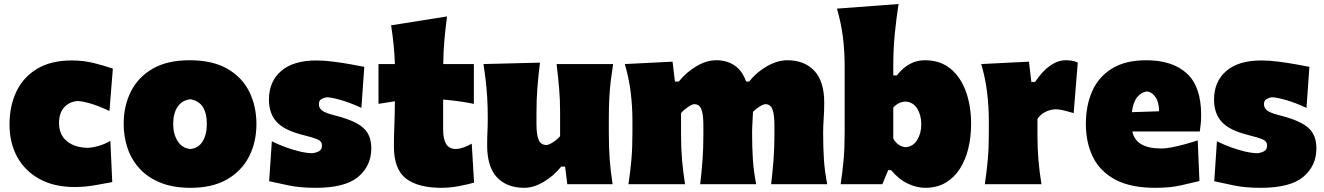

<svg xmlns="http://www.w3.org/2000/svg" viewBox="-20 -899 6463 937"><path d="M344.2 13.7Q244.1 13.7 172.9 -25.4Q101.6 -64.5 64 -133.3Q26.4 -202.1 26.4 -291.5Q26.4 -381.8 60.1 -452.4Q93.8 -522.9 161.4 -563.5Q229 -604 330.6 -604Q388.2 -604 440.9 -590.6Q493.7 -577.1 530.8 -564L514.2 -357.4Q459 -383.3 418.9 -394.5Q378.9 -405.8 358.9 -405.8Q319.3 -403.3 293.7 -375.7Q268.1 -348.1 268.1 -298.8Q268.1 -241.7 306.2 -210.2Q344.2 -178.7 407.7 -177.7Q427.7 -177.7 459 -186.3Q490.2 -194.8 518.6 -211.4L527.8 -10.3Q492.2 -3.4 442.9 5.1Q393.6 13.7 344.2 13.7Z M910.6 17.6Q824.2 17.6 762.2 -7.8Q700.2 -33.2 660.6 -76.9Q621.1 -120.6 602.3 -176.5Q583.5 -232.4 583.5 -293.9Q583.5 -381.8 618.7 -452.1Q653.8 -522.5 725.1 -563.7Q796.4 -605 905.3 -605Q1017.1 -605 1089.4 -563.5Q1161.6 -522 1196.5 -451.4Q1231.4 -380.9 1231.4 -293.9Q1231.4 -204.1 1194.8 -133.8Q1158.2 -63.5 1086.9 -22.9Q1015.6 17.6 910.6 17.6ZM909.2 -171.9Q947.8 -175.3 968.5 -208.5Q989.3 -241.7 989.3 -293.9Q989.3 -401.4 909.2 -414.6Q868.7 -410.2 846.9 -378.2Q825.2 -346.2 825.2 -293.9Q825.2 -244.1 847.4 -209.7Q869.6 -175.3 909.2 -171.9Z M1521 17.6Q1442.9 17.6 1386.5 5.4Q1330.1 -6.8 1293.5 -14.6L1306.6 -209.5Q1337.9 -193.8 1373.8 -180.7Q1409.7 -167.5 1444.1 -159.4Q1478.5 -151.4 1504.4 -151.4Q1523.4 -153.3 1537.4 -161.4Q1551.3 -169.4 1551.3 -189.5Q1551.3 -209.5 1529.5 -218.8Q1507.8 -228 1451.7 -242.2Q1365.7 -264.2 1329.1 -305.2Q1292.5 -346.2 1292.5 -412.6Q1292.5 -501.5 1352.3 -552.7Q1412.1 -604 1523.4 -604Q1562.5 -604 1607.4 -598.1Q1652.3 -592.3 1692.6 -585Q1732.9 -577.6 1757.8 -572.8L1743.7 -372.6Q1689 -397.9 1642.6 -411.1Q1596.2 -424.3 1574.2 -424.3Q1561 -422.4 1548.6 -415.3Q1536.1 -408.2 1536.1 -390.6Q1536.1 -372.6 1550.8 -360.4Q1565.4 -348.1 1609.9 -336.9Q1678.2 -319.8 1718 -298.8Q1757.8 -277.8 1774.9 -248.3Q1792 -218.8 1792 -175.3Q1792 -89.4 1728 -35.9Q1664.1 17.6 1521 17.6Z M2134.3 17.6Q2021 17.6 1961.7 -27.3Q1902.3 -72.3 1902.3 -186Q1902.3 -228 1904.3 -278.6Q1906.2 -329.1 1907.2 -404.8L1827.1 -392.1V-586.4H1907.2Q1905.3 -638.2 1900.6 -683.1Q1896 -728 1888.7 -775.4L2161.6 -818.8Q2153.8 -759.8 2148.9 -705.3Q2144 -650.9 2143.1 -586.4H2292.5V-392.1Q2254.9 -399.9 2217 -405Q2179.2 -410.2 2142.6 -413.1V-266.6Q2142.6 -220.7 2157.2 -196.3Q2171.9 -171.9 2205.1 -171.9Q2220.7 -171.9 2241 -179Q2261.2 -186 2282.2 -197.8L2293.5 -7.8Q2267.6 0 2221.9 8.8Q2176.3 17.6 2134.3 17.6Z M2539.1 17.6Q2453.6 17.6 2405.5 -33.4Q2357.4 -84.5 2357.4 -189.5Q2357.4 -228 2358.9 -257.3Q2360.4 -286.6 2360.4 -319.8Q2360.4 -377.4 2357.7 -422.1Q2355 -466.8 2350.3 -506.3Q2345.7 -545.9 2339.4 -586.4L2615.2 -593.3Q2607.4 -532.2 2602.8 -472.9Q2598.1 -413.6 2598.1 -351.1V-293Q2598.1 -241.2 2608.9 -216.3Q2619.6 -191.4 2646.5 -191.4Q2658.2 -191.4 2679.2 -205.1Q2700.2 -218.8 2713.4 -234.4V-351.1Q2713.4 -413.6 2708.5 -469.5Q2703.6 -525.4 2696.3 -586.4H2972.2Q2965.8 -545.9 2960.9 -506.3Q2956.1 -466.8 2953.6 -422.1Q2951.2 -377.4 2951.2 -319.8V-250.5Q2951.2 -177.2 2955.6 -119.1Q2960 -61 2969.7 0H2748.5L2737.8 -85.9H2718.8Q2681.6 -40 2632.8 -11.2Q2584 17.6 2539.1 17.6Z M3743.2 0Q3750.5 -61 3754.9 -117.4Q3759.3 -173.8 3759.3 -236.8V-288.6Q3759.3 -340.8 3749.5 -365.7Q3739.7 -390.6 3715.3 -390.6Q3705.6 -390.6 3687.3 -379.2Q3668.9 -367.7 3654.8 -353.5Q3653.8 -326.7 3652.1 -300.3Q3650.4 -273.9 3650.4 -250.5Q3650.4 -177.2 3654.3 -119.1Q3658.2 -61 3670.4 0H3397Q3404.3 -61 3408.4 -117.4Q3412.6 -173.8 3412.6 -236.8V-288.6Q3412.6 -340.8 3402.8 -365.7Q3393.1 -390.6 3368.7 -390.6Q3357.9 -390.6 3337.4 -376.7Q3316.9 -362.8 3303.7 -347.2V-236.8Q3303.7 -173.8 3308.6 -117.4Q3313.5 -61 3323.2 0H3046.9Q3056.2 -61 3061.3 -119.1Q3066.4 -177.2 3066.4 -250.5V-308.6Q3066.4 -377 3058.3 -445.6Q3050.3 -514.2 3029.3 -586.4L3262.2 -598.1L3273.9 -501H3292.5Q3330.1 -547.4 3379.2 -576.2Q3428.2 -605 3475.6 -605Q3527.3 -605 3564.9 -579.6Q3602.5 -554.2 3621.1 -501H3635.7Q3673.3 -547.9 3724.1 -576.4Q3774.9 -605 3822.3 -605Q3905.3 -605 3953.9 -553.7Q4002.4 -502.4 4002.4 -397.5Q4002.4 -358.9 3999.8 -321.3Q3997.1 -283.7 3997.1 -250.5Q3997.1 -177.2 4001 -119.1Q4004.9 -61 4017.1 0Z M4495.1 17.6Q4453.6 17.6 4409.9 -3.2Q4366.2 -23.9 4328.6 -68.8H4314.5L4286.1 0H4082.5Q4091.8 -61 4096.9 -119.1Q4102.1 -177.2 4102.1 -250.5V-577.6Q4102.1 -647.5 4093.8 -716.1Q4085.4 -784.7 4064.5 -856.9L4365.2 -879.4Q4354.5 -811.5 4346.9 -736.1Q4339.4 -660.6 4339.4 -577.6V-531.2H4356.9Q4414.6 -605 4493.2 -605Q4568.8 -605 4618.9 -563.5Q4668.9 -522 4694.1 -451.7Q4719.2 -381.3 4719.2 -293.9Q4719.2 -232.9 4706.1 -176.8Q4692.9 -120.6 4665.3 -76.9Q4637.7 -33.2 4595.5 -7.8Q4553.2 17.6 4495.1 17.6ZM4398.9 -180.7Q4436.5 -183.1 4456.3 -216.3Q4476.1 -249.5 4476.1 -291.5Q4476.1 -336.4 4456.5 -368.7Q4437 -400.9 4398.9 -403.3Q4364.3 -401.9 4339.4 -374V-222.7Q4349.1 -205.1 4363.8 -194.1Q4378.4 -183.1 4398.9 -180.7Z M4786.1 0Q4795.4 -61 4800.5 -119.1Q4805.7 -177.2 4805.7 -250.5V-308.6Q4805.7 -377 4797.6 -445.6Q4789.6 -514.2 4768.6 -586.4L5001.5 -598.1L5013.2 -499H5031.2Q5068.4 -553.7 5105.7 -579.3Q5143.1 -605 5180.7 -605Q5191.4 -605 5208 -603Q5224.6 -601.1 5239.7 -593.3L5219.7 -347.2Q5197.3 -354 5172.6 -359.9Q5147.9 -365.7 5132.8 -365.7Q5108.9 -365.7 5083 -353.5Q5057.1 -341.3 5043 -318.4V-236.8Q5043 -173.8 5047.9 -117.4Q5052.7 -61 5062.5 0Z M5618.7 17.6Q5498 17.6 5423.3 -22.2Q5348.6 -62 5314 -132.3Q5279.3 -202.6 5279.3 -293.9Q5279.3 -385.3 5310.8 -455.3Q5342.3 -525.4 5407.7 -565.2Q5473.1 -605 5573.7 -605Q5701.2 -605 5771.5 -541Q5841.8 -477.1 5841.8 -338.4Q5841.8 -313.5 5839.8 -294.7Q5837.9 -275.9 5835.4 -257.3H5505.9Q5514.6 -216.3 5549.3 -195.3Q5584 -174.3 5649.9 -174.3Q5668.9 -174.3 5699.2 -180.2Q5729.5 -186 5763.2 -195.3Q5796.9 -204.6 5825.2 -213.9L5833.5 -15.6Q5795.4 -6.3 5743.4 5.6Q5691.4 17.6 5618.7 17.6ZM5636.7 -356Q5636.2 -400.4 5618.7 -425.5Q5601.1 -450.7 5576.2 -452.6Q5549.8 -449.7 5529.5 -424.6Q5509.3 -399.4 5503.9 -351.6Z M6133.3 17.6Q6055.2 17.6 5998.8 5.4Q5942.4 -6.8 5905.8 -14.6L5918.9 -209.5Q5950.2 -193.8 5986.1 -180.7Q6022 -167.5 6056.4 -159.4Q6090.8 -151.4 6116.7 -151.4Q6135.7 -153.3 6149.7 -161.4Q6163.6 -169.4 6163.6 -189.5Q6163.6 -209.5 6141.8 -218.8Q6120.1 -228 6064 -242.2Q5978 -264.2 5941.4 -305.2Q5904.8 -346.2 5904.8 -412.6Q5904.8 -501.5 5964.6 -552.7Q6024.4 -604 6135.7 -604Q6174.8 -604 6219.7 -598.1Q6264.6 -592.3 6304.9 -585Q6345.2 -577.6 6370.1 -572.8L6356 -372.6Q6301.3 -397.9 6254.9 -411.1Q6208.5 -424.3 6186.5 -424.3Q6173.3 -422.4 6160.9 -415.3Q6148.4 -408.2 6148.4 -390.6Q6148.4 -372.6 6163.1 -360.4Q6177.7 -348.1 6222.2 -336.9Q6290.5 -319.8 6330.3 -298.8Q6370.1 -277.8 6387.2 -248.3Q6404.3 -218.8 6404.3 -175.3Q6404.3 -89.4 6340.3 -35.9Q6276.4 17.6 6133.3 17.6Z"/></svg>

Font: Pinar-DS3-FD Black
Style: Regular
Weight: 900
Designer: Amin Abedi
Version: Version 3.000